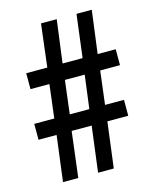

<svg xmlns="http://www.w3.org/2000/svg" viewBox="-109 -788 693 862"><g transform="rotate(-15 237.5 -357.0)"><path d="M367 -441H459V-515H375L401 -714H330L305 -515H212L238 -714H165L141 -515H43V-441H131L112 -286H19V-212H103L76 0H147L173 -212H266L239 0H312L339 -212H436V-286H348ZM184 -286 203 -441H295L275 -286Z"/></g></svg>

Font: Noto Sans Myanmar UI ExtraCondensed Medium
Style: Regular
Weight: 500
Width: 2
Designer: Monotype Design Team
Foundry: Monotype Imaging Inc.
Version: Version 2.103